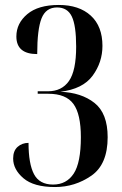

<svg xmlns="http://www.w3.org/2000/svg" viewBox="-20 -744 490 774"><path d="M202 10Q282 10 348 -35.5Q414 -81 414 -191Q414 -287 361 -329Q308 -371 223 -374Q314 -385 353.5 -439Q393 -493 393 -559Q393 -638 346 -681Q299 -724 217 -724Q134 -724 90 -687Q46 -650 46 -597Q46 -526 130 -526Q130 -626 147.5 -670Q165 -714 210 -714Q252 -714 269.5 -677.5Q287 -641 287 -556Q287 -459 258 -417.5Q229 -376 173 -376H132V-366H175Q246 -366 276 -325Q306 -284 306 -191Q306 -88 277 -44Q248 0 194 0Q139 0 117 -42Q95 -84 95 -168Q69 -168 51 -152Q33 -136 33 -105Q33 -61 74.5 -25.5Q116 10 202 10Z"/></svg>

Font: Noto Serif Display Condensed Semi
Style: Regular
Weight: 600
Width: 3
Designer: Monotype Design Team
Foundry: Monotype Imaging Inc.
Version: Version 1.900